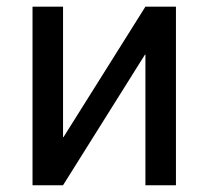

<svg xmlns="http://www.w3.org/2000/svg" viewBox="-20 -548 617 568"><path d="M410.2 -528.3H500.5V0H410.2V-386.2H408.7L166.5 0H76.2V-528.3H166.5V-142.6H168Z"/></svg>

Font: Roboto Web
Style: Regular
Weight: 400
Designer: Google
Version: Version 1.200310; 2013